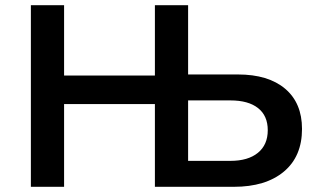

<svg xmlns="http://www.w3.org/2000/svg" viewBox="-20 -720 1216 740"><path d="M99 0V-700H227V-429H577V-700H705V-433H897Q1014 -433 1079 -378Q1144 -323 1144 -223Q1144 -117 1074 -58.5Q1004 0 881 0H577V-319H227V0ZM705 -100H868Q936 -100 974 -131Q1012 -162 1012 -218Q1012 -274 974.5 -303.5Q937 -333 868 -333H705Z"/></svg>

Font: Montserrat SemiBold
Style: Regular
Weight: 600
Designer: Julieta Ulanovsky
Foundry: Julieta Ulanovsky
Version: Version 9.000; ttfautohint (v1.8.4.7-5d5b)